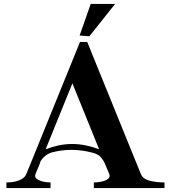

<svg xmlns="http://www.w3.org/2000/svg" viewBox="-20 -980 878 984"><path d="M13 -45Q28 -45 43.5 -47Q59 -49 73.5 -54Q88 -59 99 -67.5Q110 -76 115 -88L390 -765H427L702 -88Q712 -63 746.5 -54Q781 -45 823 -45V-16H461V-45Q491 -45 516.5 -54Q542 -63 542 -80Q542 -82 540 -88L517 -143Q511 -157 497 -174Q483 -191 448 -199Q396 -212 345 -212Q320 -212 294.5 -208.5Q269 -205 246 -199Q220 -191 202.5 -172.5Q185 -154 185 -144L162 -88Q160 -82 160 -79Q160 -70 167.5 -64Q175 -58 187 -53.5Q199 -49 213 -47Q227 -45 239 -45V-16H13ZM214 -215Q247 -228 281 -235Q315 -242 350 -242Q385 -242 419 -235Q453 -228 488 -215Q452 -303 419.5 -384Q387 -465 351 -553ZM438 -794 388 -798 445 -960H570Z"/></svg>

Font: CatShop
Style: Regular
Weight: 400
Designer: Peter Wiegel
Foundry: Peter Wiegel
Version: Version 1.000 2009 initial release